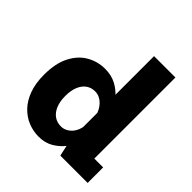

<svg xmlns="http://www.w3.org/2000/svg" viewBox="-202 -897 1054 1054"><g transform="rotate(45 325.0 -369.5)"><path d="M259.7 11Q216.9 11 177.6 -4.9Q138.4 -20.8 107.3 -53.2Q76.2 -85.6 58.2 -134.9Q40.1 -184.2 40.1 -251Q40.1 -339.9 70.1 -397.6Q100.1 -455.4 148.9 -483.2Q197.7 -511 254.7 -511Q303.6 -511 340.9 -491.4Q378.3 -471.8 403.4 -441.1Q428.6 -410.4 441.5 -376.7Q454.4 -342.9 454.4 -314.6L400.7 -293.3Q396.1 -310.6 387.6 -326.9Q379.1 -343.3 366.6 -356.2Q354.1 -369.2 338.1 -376.9Q322.2 -384.6 302.9 -384.6Q273.4 -384.6 251.4 -368.7Q229.4 -352.9 217.3 -323Q205.1 -293.2 205.1 -251Q205.1 -208.6 217.6 -178.2Q230.1 -147.9 252.9 -131.6Q275.6 -115.4 306 -115.4Q324.9 -115.4 341.2 -123.7Q357.6 -132 370 -146.3Q382.4 -160.6 389.5 -179.4Q396.7 -198.1 397.7 -218.7L456.6 -198.1Q456.6 -169.6 444 -133.8Q431.4 -98 406.4 -65Q381.4 -31.9 344.8 -10.5Q308.2 11 259.7 11ZM561.1 -750V-46.2L487 -120.4H629.6V0H417.6L395.3 -102V-750Z"/></g></svg>

Font: Trispace Thin
Style: Regular
Weight: 100
Designer: Tyler Finck
Foundry: Etcetera Type Company
Version: Version 1.210